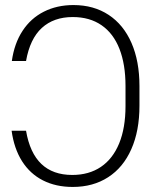

<svg xmlns="http://www.w3.org/2000/svg" viewBox="-20 -737 603 767"><path d="M268.6 -38.1Q335.4 -38.1 383.1 -70.3Q430.7 -102.5 456.1 -164.3Q481.4 -226.1 481.4 -313.5V-393.6Q481.4 -479.5 457.3 -541.5Q433.1 -603.5 385.7 -636.2Q338.4 -668.9 270.5 -668.9Q194.8 -668.9 147.2 -625.5Q99.6 -582 84 -493.2H27.3Q37.1 -563.5 70.1 -613.8Q103 -664.1 155.3 -690.4Q207.5 -716.8 273.4 -716.8Q354.5 -716.8 414.1 -677.5Q473.6 -638.2 505.4 -565.2Q537.1 -492.2 537.1 -393.6V-314.5Q537.1 -214.4 504.6 -141.1Q472.2 -67.9 412.1 -29.1Q352.1 9.8 270.5 9.8Q203.1 9.8 151.6 -16.4Q100.1 -42.5 68.1 -93Q36.1 -143.6 26.4 -214.8H84Q99.1 -126 145.3 -82Q191.4 -38.1 268.6 -38.1Z"/></svg>

Font: Pretendard ExtraLight
Style: Regular
Weight: 200
Designer: Base glyphs from Inter by Rasmus Andersson; Hangeul glyphs from Noto Sans CJK(Source Han Sans) by Jang Soo-young and Kan
Foundry: Kil Hyung-jin
Version: Version 1.309